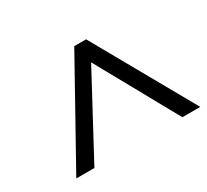

<svg xmlns="http://www.w3.org/2000/svg" viewBox="-102 -913 836 776"><g transform="rotate(-30 316.5 -525.5)"><path d="M314.5 -758.8H369.6L632.8 -291.5H549.3L340.8 -668L138.7 -291.5H54.2Z"/></g></svg>

Font: Oxygen Mono
Style: Regular
Weight: 400
Designer: Vernon Adams
Foundry: Vernon Adams
Version: Version 0.201; ttfautohint (v0.8) -r 50 -G 200 -x